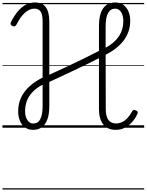

<svg xmlns="http://www.w3.org/2000/svg" viewBox="-20 -1034 1187 1554"><path d="M248 17Q211 17 183.5 -2Q156 -21 141.5 -55.5Q127 -90 127 -133Q127 -176 139 -214Q151 -252 175.5 -286.5Q200 -321 237.5 -351Q275 -381 325 -406V-861Q325 -914 309.5 -939Q294 -964 259 -964Q233 -964 207.5 -949.5Q182 -935 158.5 -906.5Q135 -878 112 -833Q107 -824 99.5 -821Q92 -818 80 -824Q68 -830 66 -838Q64 -846 69 -856Q95 -907 125 -942.5Q155 -978 189.5 -996Q224 -1014 262 -1014Q323 -1014 351 -975.5Q379 -937 379 -860V-429Q445 -459 512.5 -490.5Q580 -522 647.5 -555Q715 -588 781 -622V-822Q781 -885 795.5 -927.5Q810 -970 839.5 -992Q869 -1014 912 -1014Q950 -1014 977 -995.5Q1004 -977 1019 -943.5Q1034 -910 1034 -866Q1034 -824 1022 -785.5Q1010 -747 985.5 -712.5Q961 -678 923.5 -647.5Q886 -617 835 -591L836 -157Q836 -115 845 -88Q854 -61 873 -48Q892 -35 921 -35Q946 -35 969.5 -46.5Q993 -58 1013 -80Q1033 -102 1049 -132Q1054 -142 1062.5 -144Q1071 -146 1081 -140Q1092 -135 1094.5 -128Q1097 -121 1091 -110Q1074 -73 1047.5 -44Q1021 -15 988 1Q955 17 917 17Q884 17 858.5 6Q833 -5 816 -26.5Q799 -48 790 -79Q781 -110 781 -149V-563Q736 -540 685.5 -515.5Q635 -491 582.5 -466Q530 -441 478.5 -417Q427 -393 379 -371V-174Q379 -112 364 -69.5Q349 -27 320 -5Q291 17 248 17ZM249 -34Q287 -34 306 -69.5Q325 -105 325 -179V-349Q290 -331 263.5 -308.5Q237 -286 219 -259Q201 -232 192 -201Q183 -170 183 -136Q183 -90 201.5 -62Q220 -34 249 -34ZM835 -648Q871 -667 897.5 -690Q924 -713 942 -740Q960 -767 969 -798Q978 -829 978 -864Q978 -909 960 -936.5Q942 -964 912 -964Q874 -964 854.5 -928.5Q835 -893 835 -818ZM0 490H1147V500H0ZM0 -20H1147V0H0ZM0 -505H1147V-500H0ZM0 -1010H1147V-1000H0Z"/></svg>

Font: Playwrite PE Guides
Style: Regular
Weight: 400
Designer: Veronika Burian, José Scaglione
Foundry: TypeTogether
Version: Version 1.003